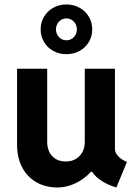

<svg xmlns="http://www.w3.org/2000/svg" viewBox="-20 -830 602 858"><path d="M493.7 -163.6Q493.7 -147.5 508.3 -131.8Q522.9 -116.2 547.4 -106.4L500 7.8Q461.9 -3.4 433.3 -22.2Q404.8 -41 391.6 -62.5H386.7Q356 -29.3 316.7 -10.7Q277.3 7.8 237.8 7.8Q183.1 7.8 142.1 -15.9Q101.1 -39.6 78.6 -83Q56.2 -126.5 56.2 -183.6V-522.9H190.9V-196.8Q190.9 -156.2 213.4 -132.3Q235.8 -108.4 273.9 -108.4Q312 -108.4 335.4 -132.8Q358.9 -157.2 358.9 -196.8V-522.9H493.7ZM276.9 -810.1Q309.1 -810.1 335.4 -795.4Q361.8 -780.8 377 -755.4Q392.1 -730 392.1 -698.7Q392.1 -667.5 377 -642.1Q361.8 -616.7 335.4 -602.3Q309.1 -587.9 276.9 -587.9Q244.6 -587.9 218.3 -602.3Q191.9 -616.7 176.8 -642.1Q161.6 -667.5 161.6 -698.7Q161.6 -730 176.8 -755.4Q191.9 -780.8 218.3 -795.4Q244.6 -810.1 276.9 -810.1ZM276.9 -747.6Q257.3 -747.6 243.9 -733.6Q230.5 -719.7 230 -698.7Q230.5 -677.7 243.9 -663.8Q257.3 -649.9 276.9 -649.9Q296.4 -649.9 309.8 -663.8Q323.2 -677.7 323.7 -698.7Q323.2 -719.7 309.8 -733.6Q296.4 -747.6 276.9 -747.6Z"/></svg>

Font: Reddit Mono
Style: Bold
Weight: 700
Designer: Stephen Hutchings
Foundry: Reddit
Version: Version 1.009